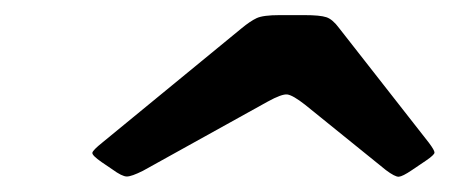

<svg xmlns="http://www.w3.org/2000/svg" viewBox="-20 -790 595 254"><path d="M334 -655.5 169 -564Q154 -556.5 147.8 -556.5Q141.5 -556.5 128.5 -566L114.5 -575.5Q101.5 -584.5 102.2 -588Q103 -591.5 115.5 -601.5L299.5 -752.5Q311 -762 319.5 -766Q328 -770 350 -770H382.5Q403.5 -770 411.8 -767.2Q420 -764.5 428.5 -753L547.5 -601Q555 -591 554.8 -588Q554.5 -585 543.5 -577.5L525 -565Q512.5 -556.5 507.5 -556.2Q502.5 -556 490.5 -565L383.5 -651.5Q367.5 -664 360.2 -665Q353 -666 334 -655.5Z"/></svg>

Font: Besley* Narrow Heavy
Style: Italic
Weight: 800
Width: 4
Italic angle: -13°
Designer: Owen Earl
Foundry: indestructible type*
Version: Version 3.000; ttfautohint (v1.8.3)